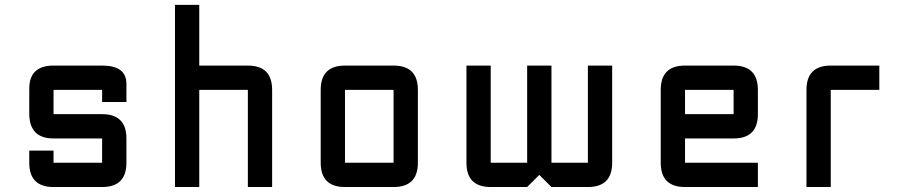

<svg xmlns="http://www.w3.org/2000/svg" viewBox="-20 -752 3653 772"><path d="M97.7 -146.5H195.3V-97.7H390.6V-195.3H195.3Q97.7 -195.3 97.7 -295.4V-395.5Q97.7 -488.3 195.3 -488.3H390.6Q488.3 -488.3 488.3 -415V-341.8H390.6V-390.6H195.3V-293H390.6Q488.3 -293 488.3 -195.3V-97.7Q488.3 0 390.6 0H195.3Q97.7 0 97.7 -97.7Z M683.6 -732.4H781.2V-488.3H976.6Q1074.2 -488.3 1074.2 -390.6V0H976.6V-390.6H781.2V0H683.6Z M1562.5 0H1367.2Q1269.5 0 1269.5 -97.7V-390.6Q1269.5 -488.3 1367.2 -488.3H1562.5Q1660.2 -488.3 1660.2 -390.6V-97.7Q1660.2 0 1562.5 0ZM1562.5 -97.7V-390.6H1367.2V-97.7Z M2099.6 -488.3H2197.3V-97.7H2343.8V-488.3H2441.4V-97.7Q2441.4 0 2343.8 0H2197.3L2148.4 -48.8L2099.6 0H1953.1Q1855.5 0 1855.5 -97.7V-488.3H1953.1V-97.7H2099.6Z M2734.4 -488.3H2929.7Q3027.3 -488.3 3027.3 -390.6V-293Q3027.3 -195.3 2929.7 -195.3H2734.4V-97.7H3027.3V0H2734.4Q2636.7 0 2636.7 -97.7V-390.6Q2636.7 -488.3 2734.4 -488.3ZM2929.7 -390.6H2734.4V-293H2929.7Z M3320.3 -488.3H3515.6V-390.6H3320.3V0H3222.7V-390.6Q3222.7 -488.3 3320.3 -488.3Z"/></svg>

Font: BabelStone Zanabazar
Style: Regular
Weight: 400
Designer: Andrew West
Foundry: Andrew West
Version: Version 10.002;August 6, 2021